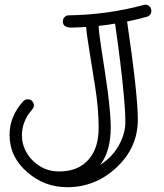

<svg xmlns="http://www.w3.org/2000/svg" viewBox="-20 -761 688 804"><path d="M461.9 -662.1Q422.4 -655.3 393.1 -652.8Q393.6 -627.9 403.3 -564.9Q413.1 -502 419.4 -460.4Q425.8 -418.9 431.2 -377.4Q443.8 -279.3 443.8 -228.5Q443.8 -127 398.9 -69.8Q467.3 -113.8 494.1 -188.5Q504.9 -218.8 504.9 -248.5Q504.9 -278.3 502.9 -306.4Q501 -334.5 498 -366.7Q486.8 -489.3 461.9 -662.1ZM340.8 -647.9Q304.7 -646 281.7 -645.5Q243.2 -644.5 243.2 -670.9Q243.2 -681.6 250.2 -689.2Q257.3 -696.8 268.1 -696.8Q429.7 -699.2 582 -740.2Q583.5 -741.2 585.4 -741.2H588.9Q600.1 -741.2 606.9 -733.4Q613.8 -725.6 613.8 -716.3Q613.8 -696.3 594.2 -690.4Q560.1 -680.7 512.2 -670.9Q557.1 -366.7 557.1 -259.8Q557.1 -143.1 467.8 -59.6Q379.9 22.9 261.2 22.9Q167 22.9 95.2 -39.1Q20 -103.5 20 -195.8Q20 -273.9 77.1 -336.9Q85.4 -345.2 96.4 -345.2Q107.4 -345.2 114.7 -337.4Q122.1 -329.6 122.1 -319.3Q122.1 -309.1 107.7 -293.5Q93.3 -277.8 82.5 -250.7Q71.8 -223.6 71.8 -193.4Q71.8 -163.1 84.5 -135.3Q97.2 -107.4 118.7 -86.9Q164.6 -43 228 -43Q308.6 -43 352.5 -94.7Q393.1 -142.1 393.1 -226.1Q393.1 -307.1 377.4 -404.3Q361.8 -501.5 356 -537.6Q342.3 -621.1 340.8 -647.9Z"/></svg>

Font: Ribeye Marrow
Style: Regular
Weight: 400
Designer: Astigmatic (AOETI)
Foundry: Astigmatic (AOETI)
Version: Version 1.000